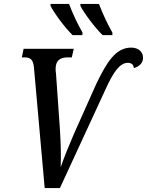

<svg xmlns="http://www.w3.org/2000/svg" viewBox="-20 -964 753 984"><path d="M506 -784H556V-797C533 -836 504 -899 487 -944H392V-934C409 -899 468 -820 506 -784ZM352 -784H402L403 -797C380 -836 350 -899 334 -944H239V-934C256 -899 314 -820 352 -784ZM154 -618 209 0H287L524 -513C562 -596 595 -642 635 -642C653 -642 664 -634 666 -615C694 -623 713 -641 713 -667C714 -694 693 -720 653 -720C573 -720 528 -647 473 -533L359 -278C333 -218 307 -154 291 -107C293 -164 292 -224 287 -302L267 -587C266 -593 265 -603 265 -610C265 -654 287 -670 329 -670H348L358 -714H101L92 -670H104C136 -670 150 -659 154 -618Z"/></svg>

Font: Noto Serif Condensed Medium
Style: Italic
Weight: 500
Width: 3
Italic angle: -12°
Designer: Monotype Design Team
Foundry: Monotype Imaging Inc.
Version: Version 2.013